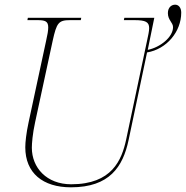

<svg xmlns="http://www.w3.org/2000/svg" viewBox="-20 -790 794 820"><path d="M283 10C448 10 505 -78 529 -191L608 -566C692 -580 754 -655 754 -736C754 -757 743 -770 728 -770C713 -770 697 -759 697 -734C697 -704 719 -694 719 -674C719 -632 665 -588 611 -577L639 -714H511L509 -704H554C602 -704 617 -696 617 -670C617 -657 613 -639 608 -616L519 -195C500 -106 458 -3 284 -3C179 -3 116 -74 116 -159C116 -177 119 -218 130 -268L205 -616C222 -693 230 -704 280 -704H325L327 -714H99L97 -704H140C173 -704 186 -699 186 -673C186 -660 183 -642 177 -616L102 -267C92 -221 88 -182 88 -161C88 -51 163 10 283 10Z"/></svg>

Font: Noto Serif Display Thin
Style: Italic
Weight: 100
Italic angle: -12°
Designer: Monotype Design Team
Foundry: Monotype Imaging Inc.
Version: Version 2.009